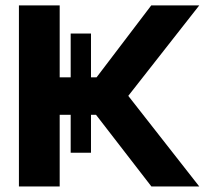

<svg xmlns="http://www.w3.org/2000/svg" viewBox="-20 -670 752 690"><path d="M234 -549.5H307V-392H327L523.5 -650.5H696L441 -325.5L696 0H524L325 -257.5H307V-121H234V-257.5H194.5V0H48V-650.5H194.5V-392H234Z"/></svg>

Font: Overused Grotesk
Style: Bold
Weight: 710
Version: Version 0.004